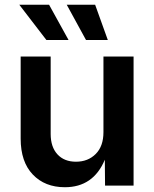

<svg xmlns="http://www.w3.org/2000/svg" viewBox="-20 -785 652 812"><path d="M254.4 6.8Q169.9 6.8 118.7 -46.9Q67.4 -100.6 67.4 -198.7V-545.9H194.3V-218.3Q194.3 -163.6 222.9 -132.3Q251.5 -101.1 301.3 -101.1Q352.1 -101.1 384.8 -133.8Q417.5 -166.5 417.5 -226.1V-545.9H544.9V0H424.3L423.3 -109.4Q374.5 6.8 254.4 6.8ZM176.3 -615.7 61.5 -765.1H187.5L270 -615.7ZM343.8 -615.7 262.2 -765.1H382.3L436 -615.7Z"/></svg>

Font: Inter SemiBold
Style: Regular
Weight: 600
Designer: Rasmus Andersson
Foundry: rsms
Version: Version 4.001;git-9221beed3